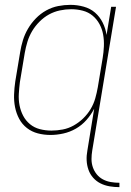

<svg xmlns="http://www.w3.org/2000/svg" viewBox="-20 -548 540 791"><path d="M472 223Q451 223 431 219.5Q411 216 394 207.5Q377 199 364 184.5Q351 170 344.5 151.5Q338 133 337 113Q336 93 340 72L368 -100Q355 -75 336 -53.5Q317 -32 292.5 -18Q268 -4 241 2Q214 8 188 8Q161 8 136 1.5Q111 -5 91 -20.5Q71 -36 59 -58.5Q47 -81 42 -106.5Q37 -132 38 -159Q39 -186 43 -213L63 -333Q67 -358 74.5 -382.5Q82 -407 95.5 -430Q109 -453 128 -472.5Q147 -492 170.5 -505Q194 -518 219.5 -523Q245 -528 270 -528Q298 -528 325 -520.5Q352 -513 371.5 -496Q391 -479 403 -455Q415 -431 419 -404L438 -520H458L360 72Q357 90 357 107.5Q357 125 362.5 141Q368 157 378.5 170Q389 183 404 191Q419 199 436.5 202Q454 205 472 205ZM192 -10Q215 -10 238.5 -14.5Q262 -19 283.5 -31Q305 -43 323 -60.5Q341 -78 353.5 -99Q366 -120 372.5 -143Q379 -166 383 -189L403 -309Q407 -333 408 -357.5Q409 -382 405 -405Q401 -428 390 -448.5Q379 -469 361.5 -483.5Q344 -498 321 -504Q298 -510 273 -510Q250 -510 226.5 -505Q203 -500 182 -488.5Q161 -477 143 -459Q125 -441 112.5 -420Q100 -399 93 -376Q86 -353 82 -330L62 -210Q59 -186 57.5 -161.5Q56 -137 60.5 -114Q65 -91 75.5 -71Q86 -51 103.5 -36.5Q121 -22 144 -16Q167 -10 192 -10Z"/></svg>

Font: Iosevka Term Curly Th Obl
Style: Regular
Weight: 100
Italic angle: -9°
Designer: Belleve Invis
Foundry: Belleve Invis
Version: Version 32.3.0